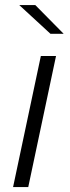

<svg xmlns="http://www.w3.org/2000/svg" viewBox="-20 -758 282 778"><path d="M33 0 145.5 -531H207L94.5 0ZM238 -621H184.5L58 -737.5H123Z"/></svg>

Font: Epilogue Light
Style: Italic
Weight: 300
Italic angle: -12°
Designer: Tyler Finck
Foundry: Etcetera Type Co
Version: Version 2.111; ttfautohint (v1.8.3)